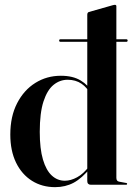

<svg xmlns="http://www.w3.org/2000/svg" viewBox="-20 -762 550 792"><path d="M460 -736.5V-28.5Q460 -21.5 462.8 -17.5Q465.5 -13.5 472 -12.5L499 -7.5Q502.5 -7 503.5 -6Q504.5 -5 504.5 -3.5Q504.5 -2 503.5 -1Q502.5 0 500 0H354Q347.5 0 343.8 -3.8Q340 -7.5 340 -15V-58.5V-701Q340 -706 341.8 -708.8Q343.5 -711.5 346.5 -712.5L445 -740.5Q449 -741.5 450.8 -741.8Q452.5 -742 454.5 -742Q457 -742 458.5 -740.5Q460 -739 460 -736.5ZM348 -76.5 354 -70.5Q318 -26.5 283.8 -8.2Q249.5 10 207.5 10Q153.5 10 111.8 -16.2Q70 -42.5 46.2 -91.2Q22.5 -140 22.5 -207Q22.5 -281.5 50.5 -336Q78.5 -390.5 125.8 -420Q173 -449.5 231 -449.5Q280.5 -449.5 312.5 -430.2Q344.5 -411 364 -377L354 -372Q340 -400.5 316 -416.8Q292 -433 259 -433Q227 -433 201 -412Q175 -391 159.5 -343.8Q144 -296.5 144 -218Q144 -148.5 157.2 -103.8Q170.5 -59 193.8 -37.8Q217 -16.5 247.5 -16.5Q272 -16.5 298.2 -30.8Q324.5 -45 348 -76.5ZM224 -595Q224 -597 225.2 -598.5Q226.5 -600 229.5 -600H501.5Q504 -600 505.2 -598.5Q506.5 -597 506.5 -595Q506.5 -592.5 505.2 -591Q504 -589.5 501.5 -589.5H229.5Q224 -589.5 224 -595Z"/></svg>

Font: Fraunces 120pt SemiBold
Style: Regular
Weight: 600
Version: Version 1.000;[b76b70a41]